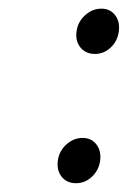

<svg xmlns="http://www.w3.org/2000/svg" viewBox="-20 -413 294 441"><path d="M112.8 -43.9Q115.7 -65.9 132.3 -81.1Q148.9 -96.2 169.9 -96.2Q189.9 -96.2 201.4 -81.3Q212.9 -66.4 210 -43.9Q207 -22 191.2 -7.1Q175.3 7.8 154.8 7.8Q133.8 7.8 121.8 -6.8Q109.9 -21.5 112.8 -43.9ZM155.8 -340.8Q158.7 -362.8 175.3 -377.9Q191.9 -393.1 212.9 -393.1Q232.9 -393.1 244.4 -378.2Q255.9 -363.3 252.9 -340.8Q250 -318.8 234.4 -304Q218.8 -289.1 198.2 -289.1Q177.2 -289.1 165 -303.7Q152.8 -318.4 155.8 -340.8Z"/></svg>

Font: Trueno Light
Style: Italic
Weight: 300
Designer: Julieta Ulanovsky
Foundry: Julieta Ulanovsky
Version: Version 3.001b | FøM Fix